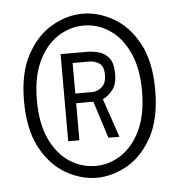

<svg xmlns="http://www.w3.org/2000/svg" viewBox="-42 -742 535 573"><g transform="rotate(-5 225.0 -456.0)"><path d="M226 -210.5Q179 -210.5 133.8 -236.2Q88.5 -262 58.8 -316.5Q29 -371 29 -457Q29 -542 58.8 -596.2Q88.5 -650.5 133.8 -676.2Q179 -702 226 -702Q272.5 -702 317.8 -676.2Q363 -650.5 392.5 -596.2Q422 -542 422 -457Q422 -371 392.5 -316.5Q363 -262 317.8 -236.2Q272.5 -210.5 226 -210.5ZM226 -246Q267 -246 302.8 -269.8Q338.5 -293.5 360.5 -340.2Q382.5 -387 382.5 -457Q382.5 -526 360.5 -572.8Q338.5 -619.5 302.8 -643Q267 -666.5 226 -666.5Q184.5 -666.5 148.2 -643Q112 -619.5 89.8 -572.8Q67.5 -526 67.5 -457Q67.5 -387 89.2 -340.2Q111 -293.5 147 -269.8Q183 -246 226 -246ZM150 -326.5V-587.5H228.5Q245 -587.5 263.2 -583Q281.5 -578.5 294.2 -563Q307 -547.5 307 -514.5Q307 -482.5 293 -465.8Q279 -449 264 -442.5L303.5 -326.5H270.5L235 -437.5H183.5V-326.5ZM183.5 -466.5H234Q249.5 -466.5 263 -477.8Q276.5 -489 276.5 -515Q276.5 -540.5 262.8 -549.2Q249 -558 234 -558H183.5Z"/></g></svg>

Font: Trispace Condensed ExtraLight
Style: Regular
Weight: 200
Width: 3
Designer: Tyler Finck
Foundry: Etcetera Type Company
Version: Version 1.210; ttfautohint (v1.8.3)